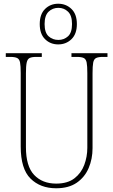

<svg xmlns="http://www.w3.org/2000/svg" viewBox="-20 -999 608 1029"><path d="M281 10Q196 10 143.5 -42Q91 -94 91 -214V-608Q91 -646 87.5 -664Q84 -682 72 -688Q60 -694 35 -694H11V-714H204V-694H175Q150 -694 138.5 -688Q127 -682 123 -663.5Q119 -645 119 -606V-210Q119 -108 163 -61.5Q207 -15 281 -15Q342 -15 378.5 -43Q415 -71 431.5 -115Q448 -159 448 -207V-607Q448 -645 444.5 -663.5Q441 -682 429 -688Q417 -694 392 -694H363V-714H556V-694H532Q507 -694 495 -688Q483 -682 479.5 -663.5Q476 -645 476 -607V-205Q476 -147 455 -98Q434 -49 391 -19.5Q348 10 281 10ZM292 -761Q250 -761 221.5 -789Q193 -817 193 -870Q193 -923 221.5 -951Q250 -979 292 -979Q334 -979 363 -951Q392 -923 392 -870Q392 -817 363 -789Q334 -761 292 -761ZM293 -785Q323 -785 344.5 -804.5Q366 -824 366 -870Q366 -916 344.5 -936.5Q323 -957 293 -957Q262 -957 240.5 -936.5Q219 -916 219 -870Q219 -824 240.5 -804.5Q262 -785 293 -785Z"/></svg>

Font: Noto Serif Tamil Condensed Thin
Style: Regular
Weight: 100
Width: 3
Designer: Indian Type Foundry, Tom Grace, and the Monotype Design Team
Foundry: Monotype Imaging Inc.
Version: Version 2.004; ttfautohint (v1.8.4.7-5d5b)